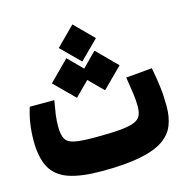

<svg xmlns="http://www.w3.org/2000/svg" viewBox="-96 -712 777 805"><g transform="rotate(-15 293.0 -309.0)"><path d="M248.5 4.9Q158.7 4.9 105.2 -13.9Q51.8 -32.7 28.3 -75.9Q4.9 -119.1 4.9 -192.4Q4.9 -268.6 26.4 -334.5H132.8Q126.5 -298.8 123 -274.2Q119.6 -249.5 119.6 -223.1Q119.6 -187 129.9 -168.9Q140.1 -150.9 169.9 -145Q199.7 -139.2 258.3 -139.2Q326.2 -139.2 366.9 -142.8Q407.7 -146.5 428.7 -155.3Q449.7 -164.1 456.8 -179.4Q463.9 -194.8 463.9 -218.8Q463.9 -247.6 459.7 -275.4Q455.6 -303.2 448.7 -347.7L562.5 -357.9Q571.8 -309.1 576.4 -271Q581.1 -232.9 581.1 -187Q581.1 -141.6 567.1 -106Q553.2 -70.3 517.1 -45.7Q481 -21 416 -8.1Q351.1 4.9 248.5 4.9ZM349.1 -319.3 288.1 -380.4 227.1 -319.3 141.1 -404.8 227.1 -491.2 288.1 -429.7 349.1 -491.2 435.1 -404.8ZM288.1 -460.4 207.5 -540.5 288.1 -621.6 368.7 -540.5Z"/></g></svg>

Font: Cascadia Code PL
Style: Bold
Weight: 700
Monospace: yes
Designer: Aaron Bell
Foundry: Saja Typeworks
Version: Version 2404.023; ttfautohint (v1.8.4)